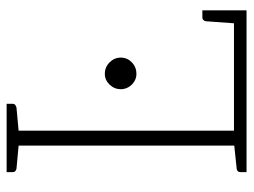

<svg xmlns="http://www.w3.org/2000/svg" viewBox="-110 -636 746 565"><g transform="rotate(-90 262.5 -353.0)"><path d="M117 0V-706H161V-37H515V0ZM476 -24 483 -120Q484 -125 487 -127.5Q490 -130 494 -130H515V-37ZM39 0V-18Q39 -23 42 -26Q45 -29 49 -29L125 -37L130 0ZM130 -706 125 -670 49 -677Q45 -678 42 -680.5Q39 -683 39 -688V-706ZM240 -706V-688Q240 -683 236.5 -680.5Q233 -678 229 -677L153 -670L148 -706ZM283 -370Q283 -389 296.5 -403Q310 -417 328 -417Q348 -417 362 -403Q376 -389 376 -370Q376 -351 362 -337.5Q348 -324 328 -324Q316 -324 305.5 -330.5Q295 -337 289 -347.5Q283 -358 283 -370Z"/></g></svg>

Font: Aleo ExtraLight
Style: Regular
Weight: 250
Designer: Alessio Laiso
Foundry: Alessio Laiso
Version: Version 2.001;gftools[0.9.29]